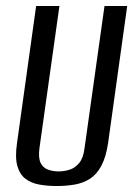

<svg xmlns="http://www.w3.org/2000/svg" viewBox="-20 -611 452 643"><path d="M170 12Q138 12 111 7Q84 2 65 -12.5Q46 -27 38 -55.5Q30 -84 37 -132L101 -591H179L112 -114Q108 -82 116 -65.5Q124 -49 140.5 -43Q157 -37 176 -37Q196 -37 214 -43Q232 -49 245.5 -65.5Q259 -82 263 -114L330 -591H406L342 -132Q335 -85 319.5 -56Q304 -27 281.5 -12.5Q259 2 230.5 7Q202 12 170 12Z"/></svg>

Font: Alumni Sans Medium
Style: Italic
Weight: 500
Italic angle: -8°
Designer: Robert E. Leuschke
Foundry: Robert E. Leuschke
Version: Version 1.016